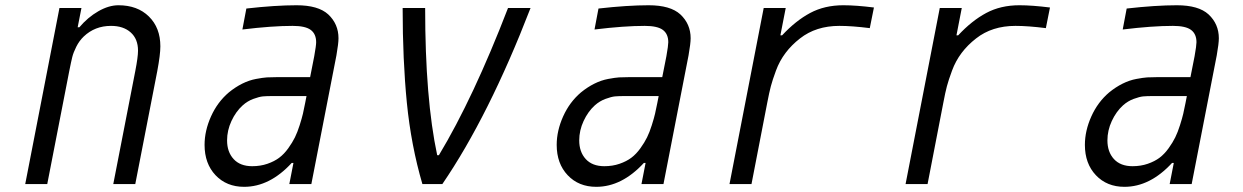

<svg xmlns="http://www.w3.org/2000/svg" viewBox="-20 -697 4707 727"><path d="M502.6 -505.2Q502.6 -549.5 474.9 -574.2Q447.3 -599 400.4 -599Q339.2 -599 296.9 -558.6Q279.9 -542.3 268.9 -520.2Q257.8 -498 253.6 -480.8Q249.3 -463.5 242.2 -427.7L158.9 0H75.5L205.1 -666.7H288.4L274.1 -593.8H280.6Q312.5 -631.5 352.2 -654.3Q391.9 -677.1 428.4 -677.1Q500.7 -677.1 543.9 -634.4Q587.2 -591.8 587.2 -521.5Q587.2 -490.2 575.5 -427.7L492.2 0H408.9L492.2 -427.7Q502.6 -481.1 502.6 -505.2Z M1140.6 -333.3H1013Q988.9 -333.3 975.3 -332Q961.6 -330.7 939.5 -322.6Q917.3 -314.5 899.1 -298.2Q873 -274.7 856.4 -238.9Q839.8 -203.1 839.8 -165.4Q839.8 -121.7 864.6 -94.7Q889.3 -67.7 934.9 -67.7Q966.1 -67.7 992.5 -76.8Q1018.9 -85.9 1037.4 -99.9Q1056 -113.9 1071.6 -135.7Q1087.2 -157.6 1096.7 -176.8Q1106.1 -196 1114.6 -222.7Q1123 -249.3 1127 -266.3Q1130.9 -283.2 1135.4 -306.6ZM1102.9 -677.1Q1184.9 -677.1 1222.7 -642.6Q1261.7 -606.1 1261.7 -552.1Q1261.7 -532.6 1253.9 -487.6L1158.9 0H1075.5L1091.1 -80.1H1084.6Q1001.3 10.4 904.3 10.4Q837.9 10.4 796.2 -33.5Q754.6 -77.5 754.6 -148.4Q754.6 -201.8 779 -256.2Q803.4 -310.5 846.4 -347Q871.1 -367.2 897.1 -380.2Q923.2 -393.2 949.5 -398.1Q975.9 -403 990.9 -404Q1005.9 -404.9 1028 -404.9H1154.3L1169.9 -484.4Q1177.1 -524.7 1177.1 -537.1Q1177.1 -568.4 1156.6 -583.7Q1136.1 -599 1087.9 -599Q1009.8 -599 897.8 -585.3L912.8 -664.7Q1022.8 -677.1 1102.9 -677.1Z M1641.9 -109.4Q1772.1 -325.5 1903.6 -666.7H1988.9Q1830.7 -257.2 1654.9 0H1579.4Q1536.5 -146.5 1520.5 -308.3Q1504.6 -470.1 1504.6 -666.7H1589.8Q1589.8 -322.9 1635.4 -109.4Z M2474 -333.3H2346.4Q2322.3 -333.3 2308.6 -332Q2294.9 -330.7 2272.8 -322.6Q2250.7 -314.5 2232.4 -298.2Q2206.4 -274.7 2189.8 -238.9Q2173.2 -203.1 2173.2 -165.4Q2173.2 -121.7 2197.9 -94.7Q2222.7 -67.7 2268.2 -67.7Q2299.5 -67.7 2325.8 -76.8Q2352.2 -85.9 2370.8 -99.9Q2389.3 -113.9 2404.9 -135.7Q2420.6 -157.6 2430 -176.8Q2439.5 -196 2447.9 -222.7Q2456.4 -249.3 2460.3 -266.3Q2464.2 -283.2 2468.8 -306.6ZM2436.2 -677.1Q2518.2 -677.1 2556 -642.6Q2595.1 -606.1 2595.1 -552.1Q2595.1 -532.6 2587.2 -487.6L2492.2 0H2408.9L2424.5 -80.1H2418Q2334.6 10.4 2237.6 10.4Q2171.2 10.4 2129.6 -33.5Q2087.9 -77.5 2087.9 -148.4Q2087.9 -201.8 2112.3 -256.2Q2136.7 -310.5 2179.7 -347Q2204.4 -367.2 2230.5 -380.2Q2256.5 -393.2 2282.9 -398.1Q2309.2 -403 2324.2 -404Q2339.2 -404.9 2361.3 -404.9H2487.6L2503.3 -484.4Q2510.4 -524.7 2510.4 -537.1Q2510.4 -568.4 2489.9 -583.7Q2469.4 -599 2421.2 -599Q2343.1 -599 2231.1 -585.3L2246.1 -664.7Q2356.1 -677.1 2436.2 -677.1Z M3158.2 -599Q3069.7 -599 3009.1 -551.4Q2977.2 -526.7 2954.4 -496.4Q2931.6 -466.1 2918.3 -430Q2904.9 -393.9 2898.8 -370.4Q2892.6 -347 2885.4 -309.2L2825.5 0H2742.2L2871.7 -666.7H2955.1L2934.9 -563.2H2941.4Q2992.8 -618.5 3047.5 -647.8Q3102.2 -677.1 3173.2 -677.1Q3221.4 -677.1 3289.1 -668.6L3273.4 -590.5Q3205.7 -599 3158.2 -599Z M3824.9 -599Q3736.3 -599 3675.8 -551.4Q3643.9 -526.7 3621.1 -496.4Q3598.3 -466.1 3585 -430Q3571.6 -393.9 3565.4 -370.4Q3559.2 -347 3552.1 -309.2L3492.2 0H3408.9L3538.4 -666.7H3621.7L3601.6 -563.2H3608.1Q3659.5 -618.5 3714.2 -647.8Q3768.9 -677.1 3839.8 -677.1Q3888 -677.1 3955.7 -668.6L3940.1 -590.5Q3872.4 -599 3824.9 -599Z M4474 -333.3H4346.4Q4322.3 -333.3 4308.6 -332Q4294.9 -330.7 4272.8 -322.6Q4250.7 -314.5 4232.4 -298.2Q4206.4 -274.7 4189.8 -238.9Q4173.2 -203.1 4173.2 -165.4Q4173.2 -121.7 4197.9 -94.7Q4222.7 -67.7 4268.2 -67.7Q4299.5 -67.7 4325.8 -76.8Q4352.2 -85.9 4370.8 -99.9Q4389.3 -113.9 4404.9 -135.7Q4420.6 -157.6 4430 -176.8Q4439.5 -196 4447.9 -222.7Q4456.4 -249.3 4460.3 -266.3Q4464.2 -283.2 4468.8 -306.6ZM4436.2 -677.1Q4518.2 -677.1 4556 -642.6Q4595.1 -606.1 4595.1 -552.1Q4595.1 -532.6 4587.2 -487.6L4492.2 0H4408.9L4424.5 -80.1H4418Q4334.6 10.4 4237.6 10.4Q4171.2 10.4 4129.6 -33.5Q4087.9 -77.5 4087.9 -148.4Q4087.9 -201.8 4112.3 -256.2Q4136.7 -310.5 4179.7 -347Q4204.4 -367.2 4230.5 -380.2Q4256.5 -393.2 4282.9 -398.1Q4309.2 -403 4324.2 -404Q4339.2 -404.9 4361.3 -404.9H4487.6L4503.3 -484.4Q4510.4 -524.7 4510.4 -537.1Q4510.4 -568.4 4489.9 -583.7Q4469.4 -599 4421.2 -599Q4343.1 -599 4231.1 -585.3L4246.1 -664.7Q4356.1 -677.1 4436.2 -677.1Z"/></svg>

Font: TypoPRO Monoid
Style: Italic
Weight: 400
Width: 4
Italic angle: -11°
Monospace: yes
Version: Version 0.61